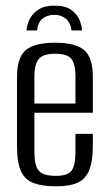

<svg xmlns="http://www.w3.org/2000/svg" viewBox="-20 -656 387 685"><path d="M180.9 8.7Q130.7 8.7 99.9 -2.8Q69.1 -14.3 54.9 -45.2Q40.7 -76 40.7 -135.1V-381.5Q40.7 -451.8 72.5 -477.7Q104.3 -503.6 176.6 -503.6Q248.2 -503.6 279.7 -477.7Q311.2 -451.8 311.2 -381.5V-253.7H102.7V-114.1Q102.7 -66.5 118 -47.5Q133.3 -28.6 179.5 -28.6Q220.9 -28.6 235.1 -46.8Q249.2 -65.1 249.2 -114.1V-178.5H311.2V-136.1Q311.2 -78.2 297.3 -46.6Q283.4 -15 254.7 -3.1Q226.1 8.7 180.9 8.7ZM102.7 -286.5H249.2V-383.7Q249.2 -426.3 235.1 -445.3Q220.9 -464.3 176.6 -464.3Q133.3 -464.3 118 -445.3Q102.7 -426.3 102.7 -383.7ZM174.5 -635.9Q212.8 -635.9 233.8 -621Q254.8 -606 263.3 -585.7Q271.8 -565.3 272.6 -547.2H235.4Q231.9 -575.1 214.9 -589.1Q198 -603.1 174.2 -603.1Q148.9 -603.1 132 -589.6Q115.1 -576.1 112 -547.2H74.5Q76 -567.9 86.1 -588.1Q96.3 -608.3 117.5 -622.1Q138.7 -635.9 174.5 -635.9Z"/></svg>

Font: Alumni Sans SC Thin
Style: Regular
Weight: 100
Designer: Robert E. Leuschke
Foundry: Robert E. Leuschke
Version: Version 1.018